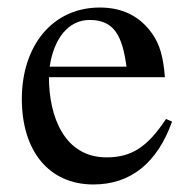

<svg xmlns="http://www.w3.org/2000/svg" viewBox="-20 -480 506 510"><path d="M421 -164C372 -90 330 -62 263 -62C151 -62 110 -170 110 -275H418C414 -329 404 -363 384 -391C352 -436 307 -460 245 -460C119 -460 38 -358 38 -217C38 -79 110 10 228 10C328 10 398 -48 437 -157ZM112 -303C123 -378 162 -427 218 -427C284 -427 305 -384 316 -303Z"/></svg>

Font: STIXGeneral
Style: Regular
Weight: 400
Designer: MicroPress Inc., with final additions and corrections provided by Coen Hoffman, Elsevier (retired)
Version: Version 1.1.0